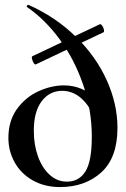

<svg xmlns="http://www.w3.org/2000/svg" viewBox="-20 -745 510 778"><path d="M232 -377Q181 -377 149 -335Q117 -293 117 -215Q117 -158 134 -111Q151 -64 181.5 -36.5Q212 -9 251 -9Q300 -9 326 -50Q352 -91 352 -191Q352 -299 317 -401.5Q282 -504 222 -585.5Q162 -667 90 -716Q88 -718 88 -719Q88 -721 90.5 -723.5Q93 -726 96 -725Q204 -677 286 -597.5Q368 -518 412 -421Q456 -324 456 -227Q456 -106 390.5 -46.5Q325 13 223 13Q161 13 113 -14Q65 -41 39.5 -87Q14 -133 14 -186Q14 -255 48.5 -303Q83 -351 135.5 -375Q188 -399 239 -399Q276 -399 309 -385.5Q342 -372 367 -347L378 -209Q363 -288 323.5 -332.5Q284 -377 232 -377ZM111 -517 385 -647Q389 -648 394 -641Q399 -634 401 -625Q403 -616 399 -614L125 -484Q119 -482 112.5 -498Q106 -514 111 -517Z"/></svg>

Font: Cormorant Garamond
Style: Bold
Weight: 700
Designer: Christian Thalmann (Catharsis Fonts)
Foundry: Catharsis Fonts
Version: Version 4.000